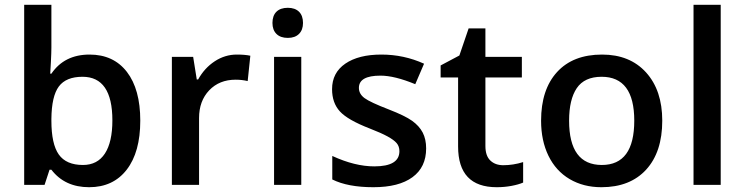

<svg xmlns="http://www.w3.org/2000/svg" viewBox="-20 -780 3143 810"><path d="M357.9 -549.8Q459 -549.8 515.4 -476.6Q571.8 -403.3 571.8 -271Q571.8 -138.2 514.6 -64.2Q457.5 9.8 356 9.8Q253.4 9.8 196.8 -64H189L168 0H82V-759.8H196.8V-579.1Q196.8 -559.1 194.8 -519.5Q192.9 -480 191.9 -469.2H196.8Q251.5 -549.8 357.9 -549.8ZM328.1 -456.1Q258.8 -456.1 228.3 -415.3Q197.8 -374.5 196.8 -278.8V-271Q196.8 -172.4 228 -128.2Q259.3 -84 330.1 -84Q391.1 -84 422.6 -132.3Q454.1 -180.7 454.1 -272Q454.1 -456.1 328.1 -456.1Z M979 -549.8Q1013.7 -549.8 1036.1 -544.9L1024.9 -438Q1000.5 -443.8 974.1 -443.8Q905.3 -443.8 862.5 -398.9Q819.8 -354 819.8 -282.2V0H705.1V-540H794.9L810.1 -444.8H815.9Q842.8 -493.2 886 -521.5Q929.2 -549.8 979 -549.8Z M1251 0H1136.2V-540H1251ZM1129.4 -683.1Q1129.4 -713.9 1146.2 -730.5Q1163.1 -747.1 1194.3 -747.1Q1224.6 -747.1 1241.5 -730.5Q1258.3 -713.9 1258.3 -683.1Q1258.3 -653.8 1241.5 -637Q1224.6 -620.1 1194.3 -620.1Q1163.1 -620.1 1146.2 -637Q1129.4 -653.8 1129.4 -683.1Z M1777.8 -153.8Q1777.8 -74.7 1720.2 -32.5Q1662.6 9.8 1555.2 9.8Q1447.3 9.8 1381.8 -22.9V-122.1Q1477.1 -78.1 1559.1 -78.1Q1665 -78.1 1665 -142.1Q1665 -162.6 1653.3 -176.3Q1641.6 -189.9 1614.7 -204.6Q1587.9 -219.2 1540 -237.8Q1446.8 -273.9 1413.8 -310.1Q1380.9 -346.2 1380.9 -403.8Q1380.9 -473.1 1436.8 -511.5Q1492.7 -549.8 1588.9 -549.8Q1684.1 -549.8 1769 -511.2L1731.9 -424.8Q1644.5 -460.9 1585 -460.9Q1494.1 -460.9 1494.1 -409.2Q1494.1 -383.8 1517.8 -366.2Q1541.5 -348.6 1621.1 -317.9Q1688 -292 1718.3 -270.5Q1748.5 -249 1763.2 -220.9Q1777.8 -192.9 1777.8 -153.8Z M2103 -83Q2145 -83 2187 -96.2V-9.8Q2168 -1.5 2137.9 4.2Q2107.9 9.8 2075.7 9.8Q1912.6 9.8 1912.6 -162.1V-453.1H1838.9V-503.9L1918 -545.9L1957 -660.2H2027.8V-540H2181.6V-453.1H2027.8V-164.1Q2027.8 -122.6 2048.6 -102.8Q2069.3 -83 2103 -83Z M2773.9 -271Q2773.9 -138.7 2706.1 -64.5Q2638.2 9.8 2517.1 9.8Q2441.4 9.8 2383.3 -24.4Q2325.2 -58.6 2293.9 -122.6Q2262.7 -186.5 2262.7 -271Q2262.7 -402.3 2330.1 -476.1Q2397.5 -549.8 2520 -549.8Q2637.2 -549.8 2705.6 -474.4Q2773.9 -398.9 2773.9 -271ZM2380.9 -271Q2380.9 -84 2519 -84Q2655.8 -84 2655.8 -271Q2655.8 -456.1 2518.1 -456.1Q2445.8 -456.1 2413.3 -408.2Q2380.9 -360.4 2380.9 -271Z M3020.5 0H2905.8V-759.8H3020.5Z"/></svg>

Font: f0_58770          
Style: Regular
Weight: 600
Foundry: Ascender Corporation
Version: Version 1.10